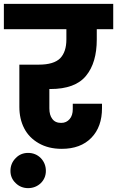

<svg xmlns="http://www.w3.org/2000/svg" viewBox="-37 -760 605 992"><path d="M223 -300C223 -300 223 -300 223 -300C309 -300 371 -323 408 -369C445 -414 463 -477 463 -556C463 -556 463 -609 463 -609C463 -609 548 -609 548 -609C548 -609 548 -740 548 -740C548 -740 -17 -740 -17 -740C-17 -740 -17 -609 -17 -609C-17 -609 306 -609 306 -609C306 -609 306 -556 306 -556C306 -556 306 -556 306 -556C306 -513 295 -481 274 -459C252 -437 215 -426 164 -426C164 -426 63 -426 63 -426C63 -426 63 -208 63 -208C63 -208 63 -208 63 -208C63 -167 71 -130 88 -97C105 -64 130 -39 163 -20C196 -1 235 9 282 9C282 9 282 9 282 9C347 9 398 -10 435 -48C472 -86 490 -137 490 -201C490 -201 490 -224 490 -224C490 -224 339 -224 339 -224C339 -224 339 -196 339 -196C339 -196 339 -196 339 -196C339 -175 334 -158 323 -145C312 -132 298 -125 279 -125C279 -125 279 -125 279 -125C258 -125 243 -132 233 -146C223 -159 218 -177 218 -200C218 -200 218 -300 218 -300C218 -300 223 -300 223 -300ZM200 123C200 123 200 123 200 123C200 97 191 75 174 57C156 39 134 30 108 30C108 30 108 30 108 30C83 30 61 39 44 57C26 75 17 97 17 123C17 123 17 123 17 123C17 148 26 169 44 186C61 203 83 212 108 212C108 212 108 212 108 212C134 212 156 203 174 186C191 169 200 148 200 123Z"/></svg>

Font: Girnar Poppins
Style: Bold
Weight: 500
Designer: Ninad Kale (Devanagari), Jonny Pinhorn (Latin)
Foundry: Indian Type Foundry
Version: ""